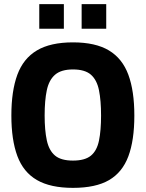

<svg xmlns="http://www.w3.org/2000/svg" viewBox="-20 -897 705 929"><path d="M333 12Q224 12 158.5 -26Q93 -64 64 -142Q35 -220 35 -338Q35 -457 64 -535.5Q93 -614 158.5 -653Q224 -692 333 -692Q442 -692 507 -653Q572 -614 601 -535.5Q630 -457 630 -338Q630 -218 601 -140.5Q572 -63 507.5 -25.5Q443 12 333 12ZM333 -120Q391 -120 420 -144Q449 -168 459 -217Q469 -266 469 -338Q469 -410 459 -460Q449 -510 420 -535.5Q391 -561 333 -561Q276 -561 246.5 -535.5Q217 -510 206.5 -460.5Q196 -411 196 -338Q196 -267 206.5 -218Q217 -169 246 -144.5Q275 -120 333 -120ZM375 -758V-877H494V-758ZM170 -758V-877H289V-758Z"/></svg>

Font: Cairo Play ExtraBold
Style: Regular
Weight: 800
Version: Version 3.119